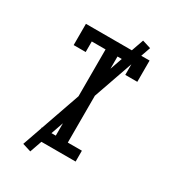

<svg xmlns="http://www.w3.org/2000/svg" viewBox="-212 -935 1024 1134"><g transform="rotate(30 300.0 -368.0)"><path d="M163 0V-74H259V-662H165V-590H83V-735H517V-590H435V-661H341V-74H437V0ZM175 82 117 64 425 -818 483 -800Z"/></g></svg>

Font: Iosevka Curly Slab Extended
Style: Regular
Weight: 400
Width: 7
Monospace: yes
Designer: Belleve Invis
Foundry: Belleve Invis
Version: Version 11.1.0; ttfautohint (v1.8.3)